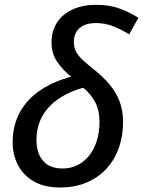

<svg xmlns="http://www.w3.org/2000/svg" viewBox="-20 -786 607 815"><path d="M234.9 9.8Q167.5 9.8 122.8 -16.4Q78.1 -42.5 55.9 -85.9Q33.7 -129.4 33.7 -180.7Q33.7 -254.4 64.5 -309.8Q95.2 -365.2 151.1 -402.8Q207 -440.4 282.2 -460.4Q247.6 -487.8 223.1 -523.2Q198.7 -558.6 198.7 -606Q198.7 -654.8 222.4 -690.7Q246.1 -726.6 288.8 -746.1Q331.5 -765.6 388.2 -765.6Q446.3 -765.6 490.5 -748.8Q534.7 -731.9 567.4 -710.4L528.3 -640.1Q499 -658.7 463.9 -673.3Q428.7 -688 387.7 -688Q341.8 -688 317.6 -666.7Q293.5 -645.5 293.5 -607.4Q293.5 -584 303.2 -565.9Q313 -547.9 332.3 -530.3Q351.6 -512.7 379.9 -490.2Q415 -462.4 442.6 -430.4Q470.2 -398.4 486.3 -358.6Q502.4 -318.8 502.4 -268.6Q502.4 -210.4 484.9 -159.7Q467.3 -108.9 432.9 -71Q398.4 -33.2 348.6 -11.7Q298.8 9.8 234.9 9.8ZM245.6 -70.8Q281.7 -70.8 310.8 -85.9Q339.8 -101.1 360.4 -127.9Q380.9 -154.8 391.6 -190.7Q402.3 -226.6 402.3 -267.1Q402.3 -320.8 382.1 -356Q361.8 -391.1 333.5 -413.6Q293 -402.8 256.8 -383.8Q220.7 -364.7 193.1 -337.2Q165.5 -309.6 150.1 -273.4Q134.8 -237.3 134.8 -192.4Q134.8 -135.3 163.1 -103Q191.4 -70.8 245.6 -70.8Z"/></svg>

Font: Open Sans Medium
Style: Italic
Weight: 500
Italic angle: -12°
Designer: Monotype Design Team
Foundry: Monotype Imaging Inc.
Version: Version 3.000